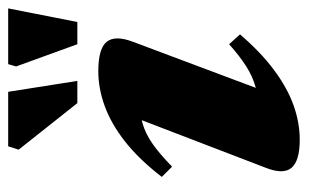

<svg xmlns="http://www.w3.org/2000/svg" viewBox="-159 -561 736 458"><g transform="rotate(-90 209.0 -332.0)"><path d="M38.5 -68 167.5 -404 203 -366.5Q171 -367.5 145.5 -360.5Q120 -353.5 95.2 -336.2Q70.5 -319 40.5 -289.5L16 -314Q58 -368.5 100.5 -401.8Q143 -435 185 -450.2Q227 -465.5 268 -465.5Q322.5 -465.5 338.5 -445.2Q354.5 -425 338 -382L209 -38L172 -84.5Q204.5 -83.5 229.8 -90.2Q255 -97 279.5 -112.5Q304 -128 332.5 -153.5L356 -127.5Q313.5 -78 271.2 -46.5Q229 -15 187.5 0Q146 15 104.5 15Q54 15 37.5 -4.8Q21 -24.5 38.5 -68ZM245 -515.5H192L81 -655.5L89 -680.5H219ZM385.5 -515.5H332.5L279.5 -661.5L285 -680.5H418Z"/></g></svg>

Font: Newsreader 16pt 16pt ExtraBold
Style: Italic
Weight: 800
Italic angle: -17°
Version: Version 1.003